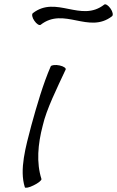

<svg xmlns="http://www.w3.org/2000/svg" viewBox="-20 -848 542 889"><path d="M168 -733C276 -818 391 -689 499 -773C505 -778 502 -794 492 -808C482 -823 469 -831 463 -827C355 -742 240 -871 132 -787C126 -782 129 -766 139 -752C149 -737 162 -729 168 -733ZM215 -541C180 -461 150 -358 125 -267C99 -168 69 -63 95 19C96 24 115 21 136 10C157 0 173 -13 172 -19C148 -94 155 -180 178 -267C195 -342 244 -440 284 -526C287 -532 275 -541 256 -545C237 -549 219 -547 215 -541Z"/></svg>

Font: Nupuram Light Oblique
Style: Regular
Weight: 300
Designer: Santhosh Thottingal (santhosh.thottingal@gmail.com)
Foundry: SMC
Version: Version 1.000